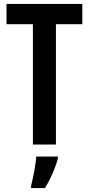

<svg xmlns="http://www.w3.org/2000/svg" viewBox="-20 -734 451 975"><path d="M264 0V-611H398V-714H13V-611H147V0ZM274 71V61H164C162 101 147 174 138 209V221H208C235 179 260 122 274 71Z"/></svg>

Font: Noto Sans Khmer ExtraCondensed SemiBold
Style: Regular
Weight: 600
Width: 2
Designer: Danh Hong and the Monotype Design Team
Foundry: Monotype Imaging Inc.
Version: Version 2.004